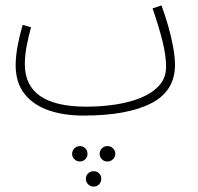

<svg xmlns="http://www.w3.org/2000/svg" viewBox="-20 -407 735 711"><path d="M290 21Q215 21 158.5 1Q102 -19 70 -60.5Q38 -102 38 -165Q38 -200 46 -241Q54 -282 64 -315L95 -306Q87 -278 79.5 -240.5Q72 -203 72 -169Q72 -12 300 -12Q355 -12 408 -20Q461 -28 503 -45.5Q545 -63 570 -91Q595 -119 595 -159Q595 -201 582 -253.5Q569 -306 545 -376L578 -387Q592 -349 603.5 -308.5Q615 -268 621.5 -231Q628 -194 628 -167Q628 -69 539 -24Q450 21 290 21ZM378 191Q365 191 357 182.5Q349 174 349 163Q349 151 357 142.5Q365 134 378 134Q390 134 398.5 142.5Q407 151 407 163Q407 174 398.5 182.5Q390 191 378 191ZM276 191Q264 191 255.5 182.5Q247 174 247 163Q247 151 255.5 142.5Q264 134 276 134Q288 134 296 142.5Q304 151 304 163Q304 174 296 182.5Q288 191 276 191ZM327 284Q315 284 306.5 275.5Q298 267 298 255Q298 243 306.5 235Q315 227 327 227Q339 227 347 235Q355 243 355 255Q355 267 347 275.5Q339 284 327 284Z"/></svg>

Font: Noto Sans Arabic ExtCond ExtLt
Style: Regular
Weight: 200
Width: 2
Designer: Monotype Design Team, Nadine Chahine, Nizar Qandah and Khaled Hosny
Foundry: Monotype Imaging Inc.
Version: Version 2.012; ttfautohint (v1.8.4.7-5d5b)